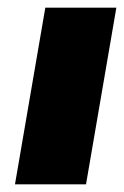

<svg xmlns="http://www.w3.org/2000/svg" viewBox="-20 -480 323 500"><path d="M98 -460 19 0H204L283 -460Z"/></svg>

Font: Jost* Black
Style: Italic
Weight: 900
Italic angle: -10°
Version: Version 3.7